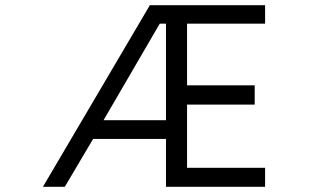

<svg xmlns="http://www.w3.org/2000/svg" viewBox="-20 -717 1245 738"><path d="M556 -697H999V-626H699V-389H959V-315H699V-72H999V1H618V-183H338L229 1H145ZM618 -626H594L378 -255H618Z"/></svg>

Font: IBM Plaex Mono
Style: Regular
Weight: 400
Designer: Mike Abbink, Paul van der Laan, Pieter van Rosmalen
Foundry: Bold Monday
Version: Version 2.003